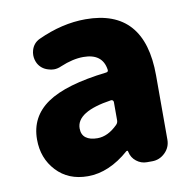

<svg xmlns="http://www.w3.org/2000/svg" viewBox="-70 -654 746 739"><g transform="rotate(-10 302.5 -284.5)"><path d="M215.8 13.7Q139.6 13.7 93.3 -36.1Q46.9 -85.9 46.9 -159.2Q46.9 -248 120.1 -298.3Q193.4 -348.6 353.5 -367.2Q363.3 -368.2 361.3 -377.9Q351.6 -441.4 277.3 -441.4Q236.3 -441.4 187.5 -420.9Q172.9 -414.1 158.2 -414.1Q147.5 -414.1 135.7 -418Q109.4 -425.8 96.7 -449.2Q88.9 -464.8 88.9 -481.4Q88.9 -491.2 91.8 -501Q99.6 -527.3 124 -539.1Q218.8 -583 310.5 -583Q541 -583 541 -323.2V-72.3Q541 -42 519.5 -21Q498 0 468.8 0H448.2Q425.8 0 407.7 -14.2Q389.6 -28.3 384.8 -50.8L383.8 -54.7Q382.8 -56.6 380.9 -56.6Q378.9 -56.6 377.9 -55.7Q298.8 13.7 215.8 13.7ZM277.3 -124Q318.4 -124 356.4 -162.1Q363.3 -168.9 363.3 -178.7V-250Q363.3 -253.9 360.4 -256.8Q357.4 -258.8 354.5 -258.8Q353.5 -258.8 353.5 -258.8Q215.8 -238.3 215.8 -172.9Q215.8 -148.4 231.9 -136.2Q248 -124 277.3 -124Z"/></g></svg>

Font: Gen Jyuu GothicX Heavy
Style: Bold
Weight: 900
Designer: [Source Han Sans]
Ryoko NISHIZUKA  (kana & ideographs); Paul D. Hunt (Latin, Greek & Cyrillic); Wenlong ZHANG  (bopomofo
Version: Version 1.002.20150607